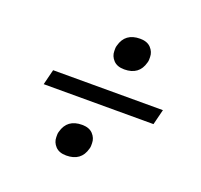

<svg xmlns="http://www.w3.org/2000/svg" viewBox="-94 -658 738 705"><g transform="rotate(20 275.0 -305.0)"><path d="M231 -57Q203 -57 188.5 -72.5Q174 -88 174 -108Q174 -113 174 -118.5Q174 -124 176 -130Q190 -183 248 -183Q276 -183 290.5 -167.5Q305 -152 305 -132Q305 -127 305 -121.5Q305 -116 303 -110Q289 -57 231 -57ZM323 -427Q295 -427 280.5 -442.5Q266 -458 266 -478Q266 -483 266 -488.5Q266 -494 268 -500Q282 -553 340 -553Q368 -553 382.5 -537.5Q397 -522 397 -502Q397 -497 397 -491.5Q397 -486 395 -480Q381 -427 323 -427ZM79 -335H508L493 -275H64Z"/></g></svg>

Font: IBM Plex Serif Medm
Style: Italic
Weight: 500
Italic angle: -14°
Designer: Mike Abbink, Paul van der Laan, Pieter van Rosmalen
Foundry: Bold Monday
Version: Version 3.001